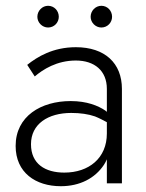

<svg xmlns="http://www.w3.org/2000/svg" viewBox="-20 -633 505 663"><path d="M293 -575C293 -555 310 -538 330 -538C351 -538 367 -555 367 -575C367 -596 351 -613 330 -613C310 -613 293 -596 293 -575ZM109 -575C109 -555 126 -538 146 -538C167 -538 183 -555 183 -575C183 -596 167 -613 146 -613C126 -613 109 -596 109 -575ZM100 -369C128 -393 176 -424 242 -424C306 -424 349 -389 349 -326V-247C347 -248 345 -250 344 -251C319 -268 280 -284 224 -284C122 -284 34 -232 34 -129C34 -37 103 10 190 10C255 10 308 -17 339 -64C343 -70 346 -76 349 -83V0H401V-326C401 -415 342 -470 242 -470C163 -470 109 -437 74 -409ZM87 -135C87 -205 146 -243 226 -243C257 -243 285 -239 308 -231C323 -225 336 -218 349 -211V-172C349 -87 287 -37 202 -37C136 -37 87 -67 87 -135Z"/></svg>

Font: Jost Light
Style: Regular
Weight: 300
Version: Version 3.710